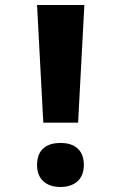

<svg xmlns="http://www.w3.org/2000/svg" viewBox="-20 -734 455 767"><path d="M153 -244H292L317 -714H128ZM128 -75C128 -13 170 13 222 13C272 13 315 -13 315 -75C315 -140 272 -163 222 -163C170 -163 128 -140 128 -75Z"/></svg>

Font: Noto Sans Gurmukhi ExtraBold
Style: Regular
Weight: 800
Designer: Jelle Bosma - Monotype Design Team
Foundry: Monotype Imaging Inc.
Version: Version 2.004